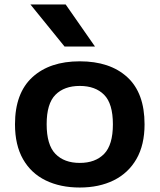

<svg xmlns="http://www.w3.org/2000/svg" viewBox="-20 -828 713 858"><path d="M336.5 10Q249.5 10 184.2 -21.8Q119 -53.5 83 -116.5Q47 -179.5 47 -272.5Q47 -411.5 124.5 -482.8Q202 -554 336.5 -554Q471.5 -554 548.8 -483.2Q626 -412.5 626 -272.5Q626 -180.5 589.8 -117.5Q553.5 -54.5 488.2 -22.2Q423 10 336.5 10ZM336.5 -100Q406 -100 445.2 -140.2Q484.5 -180.5 484.5 -272.5Q484.5 -365 445.2 -404.5Q406 -444 336.5 -444Q267 -444 227.8 -404.5Q188.5 -365 188.5 -273Q188.5 -180.5 227.8 -140.2Q267 -100 336.5 -100ZM268.5 -620 116 -808H273.5L404.5 -620Z"/></svg>

Font: Encode Sans Expanded Expanded SemiBold
Style: Regular
Weight: 600
Width: 7
Designer: Multiple Designers
Foundry: Impallari Type
Version: Version 3.000; ttfautohint (v1.8.3) -l 8 -r 50 -G 200 -x 14 